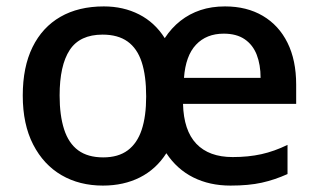

<svg xmlns="http://www.w3.org/2000/svg" viewBox="-20 -569 994 599"><path d="M682 -549Q750 -549 800 -519.5Q850 -490 877 -435.5Q904 -381 904 -305V-245H551Q553 -162 592.5 -120.5Q632 -79 706 -79Q755 -79 795.5 -88Q836 -97 877 -117V-26Q837 -8 796.5 1Q756 10 699 10Q634 10 583 -15.5Q532 -41 499 -91Q467 -41 416.5 -15.5Q366 10 301 10Q228 10 172 -22.5Q116 -55 83.5 -118Q51 -181 51 -271Q51 -360 81.5 -422Q112 -484 168.5 -516.5Q225 -549 304 -549Q365 -549 414 -524Q463 -499 494 -450Q515 -482 543 -504Q571 -526 605.5 -537.5Q640 -549 682 -549ZM300 -461Q229 -461 197.5 -413Q166 -365 166 -271Q166 -209 180 -165.5Q194 -122 224 -100Q254 -78 302 -78Q349 -78 378.5 -100Q408 -122 422 -164Q436 -206 436 -268Q436 -333 422 -375.5Q408 -418 378 -439.5Q348 -461 300 -461ZM678 -464Q624 -464 591.5 -429.5Q559 -395 554 -326H793Q793 -367 781 -398Q769 -429 743.5 -446.5Q718 -464 678 -464Z"/></svg>

Font: Noto Sans Oriya Medium
Style: Regular
Weight: 500
Version: Version 2.003